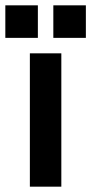

<svg xmlns="http://www.w3.org/2000/svg" viewBox="-61 -700 342 720"><path d="M51 -500V0H169V-500ZM-41 -558H81V-680H-41ZM139 -558H261V-680H139Z"/></svg>

Font: Fervojo
Style: Bold
Weight: 700
Designer: kohakuno
Version: ver.1.0